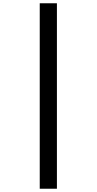

<svg xmlns="http://www.w3.org/2000/svg" viewBox="-20 -886 591 1174"><path d="M223 -866H328V268H223Z"/></svg>

Font: Noto Sans Telugu UI SemiBold
Style: Regular
Weight: 600
Designer: Jelle Bosma - Monotype Design Team
Foundry: Monotype Imaging Inc.
Version: Version 2.005; ttfautohint (v1.8.4.7-5d5b)